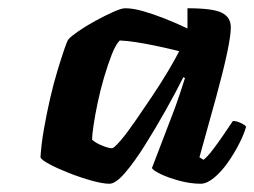

<svg xmlns="http://www.w3.org/2000/svg" viewBox="-20 -795 616 465"><path d="M245 -350Q229 -350 202 -357.5Q175 -365 147 -376Q119 -387 99.5 -397.5Q80 -408 78 -414Q80 -446 86.5 -483Q93 -520 101.5 -557Q110 -594 119.5 -625Q129 -656 136 -676.5Q143 -697 146 -700Q152 -707 170 -719.5Q188 -732 211 -744.5Q234 -757 254 -766Q274 -775 283 -775Q302 -775 326.5 -768Q351 -761 379 -750Q407 -739 434 -726V-775Q496 -775 517.5 -764Q539 -753 539 -729Q539 -709 530 -666.5Q521 -624 503.5 -560Q486 -496 463 -414L473 -408Q483 -416 495.5 -432.5Q508 -449 521 -468Q534 -487 544 -502Q553 -502 563.5 -497Q574 -492 576 -488Q571 -470 559 -446.5Q547 -423 531.5 -401Q516 -379 498.5 -364.5Q481 -350 466 -350Q442 -350 415.5 -357Q389 -364 370 -373Q351 -382 348 -388L392 -503Q399 -521 404 -534.5Q409 -548 414.5 -564.5Q420 -581 428 -606L424 -608Q406 -572 381 -527.5Q356 -483 330.5 -442.5Q305 -402 282.5 -376Q260 -350 245 -350ZM251 -436Q256 -436 271.5 -454Q287 -472 307 -501Q327 -530 348.5 -562Q370 -594 387.5 -623.5Q405 -653 414 -671Q378 -680 353 -685Q328 -690 308.5 -693Q289 -696 270 -697Q260 -687 250.5 -662.5Q241 -638 232 -607.5Q223 -577 216.5 -546Q210 -515 206.5 -491Q203 -467 203 -457Q211 -449 227 -442.5Q243 -436 251 -436Z"/></svg>

Font: Texturina Medium 12pt ExtraBold
Style: Italic
Weight: 800
Italic angle: -11°
Version: Version 1.002